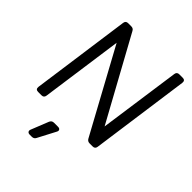

<svg xmlns="http://www.w3.org/2000/svg" viewBox="-269 -890 1274 1274"><g transform="rotate(45 368.5 -252.5)"><path d="M77 0Q52 0 55 -26L152 -723Q155 -745 177 -745H206Q226 -745 234 -728L551 -150L632 -723Q635 -745 657 -745H689Q714 -745 711 -719L614 -22Q611 0 589 0H560Q541 0 532 -17L215 -599L134 -22Q131 0 109 0ZM238 240Q225 240 219.5 232Q214 224 219 212L268 89Q276 70 296 70H334Q348 70 353 78.5Q358 87 351 99L286 223Q278 240 258 240Z"/></g></svg>

Font: Pitagon Sans Text
Style: Italic
Weight: 400
Italic angle: -8°
Designer: Travis Tran
Foundry: Pitagon
Version: Version 1.001; ttfautohint (v1.8.4.7-5d5b);gftools[0.9.26]